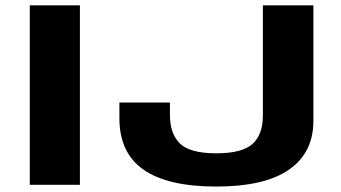

<svg xmlns="http://www.w3.org/2000/svg" viewBox="-20 -695 1282 722"><path d="M92 0H280.5V-675H92ZM793 6.5Q975.5 6.5 1067 -57.2Q1158.5 -121 1158.5 -240.5V-675H968.5V-261.5Q968.5 -188 929 -153.2Q889.5 -118.5 793 -118.5Q695.5 -118.5 657.2 -154.8Q619 -191 619 -264V-309.5H429V-250.5Q429 -120 520 -56.8Q611 6.5 793 6.5Z"/></svg>

Font: Anybody Expanded
Style: Bold
Weight: 700
Width: 7
Designer: Tyler Finck
Foundry: Etcetera Type Company
Version: Version 1.113;gftools[0.9.25]